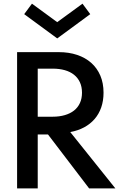

<svg xmlns="http://www.w3.org/2000/svg" viewBox="-20 -1037 656 1057"><path d="M303.2 -750Q359.1 -750 404.5 -734.8Q450 -719.5 482.3 -690.9Q514.5 -662.3 532.3 -620.9Q550 -579.5 550 -526.8Q550 -482.3 537.3 -445.7Q524.5 -409.1 500.7 -381.6Q476.8 -354.1 443 -335.9Q409.1 -317.7 366.8 -310L615 0H470.5L244.1 -296.8H187.7V0H74.1V-750ZM187.7 -394.5H270.5Q306.8 -394.5 336.6 -403.2Q366.4 -411.8 387.5 -428.4Q408.6 -445 420 -469.8Q431.4 -494.5 431.4 -526.8Q431.4 -559.1 420 -583.9Q408.6 -608.6 387.5 -625.5Q366.4 -642.3 336.6 -650.7Q306.8 -659.1 270.5 -659.1H187.7ZM295 -825.5 113.2 -959.1 155.9 -1016.8 295 -915 434.1 -1016.8 476.8 -959.1Z"/></svg>

Font: Spartan MB SemBd
Style: Regular
Weight: 600
Designer: Matt Bailey, Mirko Velimirovic
Foundry: Matt Bailey
Version: Version 1.005